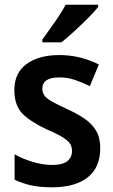

<svg xmlns="http://www.w3.org/2000/svg" viewBox="-20 -786 482 816"><path d="M406 -156Q406 -74 352.5 -32Q299 10 201 10Q151 10 113.5 2Q76 -6 42 -22V-130Q76 -111 119 -98Q162 -85 202 -85Q246 -85 266 -101Q286 -117 286 -145Q286 -160 279 -173Q272 -186 249 -201Q226 -216 179 -236Q110 -268 75.5 -303Q41 -338 41 -404Q41 -476 93 -514Q145 -552 233 -552Q320 -552 400 -512L362 -420Q329 -436 298 -446.5Q267 -457 232 -457Q160 -457 160 -409Q160 -393 168.5 -380.5Q177 -368 200 -355Q223 -342 266 -322Q308 -303 339.5 -281.5Q371 -260 388.5 -230.5Q406 -201 406 -156ZM397 -756Q382 -737 354 -709Q326 -681 295.5 -653Q265 -625 241 -606H160V-618Q184 -651 212.5 -691.5Q241 -732 259 -766H397Z"/></svg>

Font: Noto Sans Gurmukhi UI SemiCondensed SemiBold
Style: Regular
Weight: 600
Width: 4
Designer: Jelle Bosma - Monotype Design Team
Foundry: Monotype Imaging Inc.
Version: Version 2.004; ttfautohint (v1.8.4.7-5d5b)